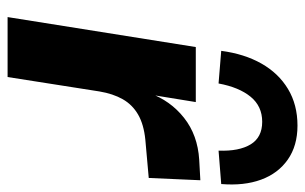

<svg xmlns="http://www.w3.org/2000/svg" viewBox="-169 -635 804 506"><g transform="rotate(90 233.0 -382.0)"><path d="M25 0 104 -496H249L229 -373H225Q245 -429 290.5 -465Q336 -501 401 -505L455 -508L449 -372L348 -363Q308 -359 282 -344Q256 -329 241.5 -303.5Q227 -278 221 -242L183 0ZM200 -556 114 -563Q122 -624 147.5 -669Q173 -714 214.5 -739Q256 -764 311 -764Q364 -764 400.5 -738.5Q437 -713 453.5 -668Q470 -623 465 -563L377 -556Q379 -610 360.5 -640.5Q342 -671 301 -671Q260 -671 235 -640.5Q210 -610 200 -556Z"/></g></svg>

Font: Nunito Sans 10pt ExtraBold
Style: Italic
Weight: 800
Italic angle: -9°
Designer: Vernon Adams
Foundry: Vernon Adams
Version: Version 3.101;gftools[0.9.27]